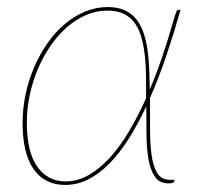

<svg xmlns="http://www.w3.org/2000/svg" viewBox="-20 -518 574 544"><path d="M473.5 -3.5Q472.5 1.5 456.5 1.5Q432 1.5 419.2 -16.8Q406.5 -35 401 -65.2Q395.5 -95.5 395 -135Q394.5 -174.5 394.5 -217Q371.5 -167.5 345.8 -126.5Q320 -85.5 291.2 -56Q262.5 -26.5 231 -10.2Q199.5 6 164.5 6Q107 6 75.5 -38.5Q44 -83 44 -169.5Q44 -210.5 52.5 -250.8Q61 -291 76.8 -327.5Q92.5 -364 114.2 -395.2Q136 -426.5 162.8 -449.2Q189.5 -472 220.5 -485Q251.5 -498 285 -498Q313.5 -498 333.2 -489Q353 -480 366 -463.8Q379 -447.5 386.5 -425.5Q394 -403.5 397.8 -377.8Q401.5 -352 402.8 -323Q404 -294 404.5 -264.5Q423.5 -309.5 439.2 -356Q455 -402.5 468 -448Q472 -462.5 474.8 -471Q477.5 -479.5 479.2 -483.8Q481 -488 482.5 -489Q484 -490 486 -490H491.5Q472.5 -423 451.2 -360Q430 -297 405 -240.5Q405.5 -196.5 405.2 -154.8Q405 -113 409.2 -80.5Q413.5 -48 425.2 -28.2Q437 -8.5 461 -8.5H474.5ZM166 -4Q200.5 -4 232.2 -22.5Q264 -41 292.8 -73Q321.5 -105 346.8 -148Q372 -191 394 -240Q394 -270.5 393.8 -301Q393.5 -331.5 390.5 -359Q387.5 -386.5 381.2 -410Q375 -433.5 363 -451Q351 -468.5 331.8 -478.2Q312.5 -488 284.5 -488Q253 -488 224 -475.5Q195 -463 169.5 -440.8Q144 -418.5 123.2 -388.2Q102.5 -358 87.5 -322.8Q72.5 -287.5 64.2 -248.5Q56 -209.5 56 -170Q56 -88 85.5 -46Q115 -4 166 -4Z"/></svg>

Font: Lato Hairline
Style: Italic
Weight: 100
Italic angle: -7°
Designer: Lukasz Dziedzic
Foundry: tyPoland Lukasz Dziedzic
Version: Version 2.007; 2014-02-27